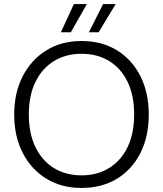

<svg xmlns="http://www.w3.org/2000/svg" viewBox="-20 -914 803 946"><path d="M381 12Q283 12 208.5 -33.5Q134 -79 92 -160.5Q50 -242 50 -350Q50 -457 92 -538.5Q134 -620 208.5 -666Q283 -712 381 -712Q482 -712 556.5 -666Q631 -620 672 -538.5Q713 -457 713 -350Q713 -242 672 -160.5Q631 -79 556.5 -33.5Q482 12 381 12ZM382 -50Q459 -50 517.5 -86Q576 -122 608.5 -189Q641 -256 641 -350Q641 -444 608.5 -511Q576 -578 517.5 -613.5Q459 -649 382 -649Q305 -649 246.5 -613.5Q188 -578 155 -511Q122 -444 122 -350Q122 -256 155 -188.5Q188 -121 246.5 -85.5Q305 -50 382 -50ZM418 -755 488 -894H550L466 -755ZM280 -755 344 -894H408L329 -755Z"/></svg>

Font: DM Sans 12pt Light
Style: Regular
Weight: 300
Version: Version 4.004;gftools[0.9.30]